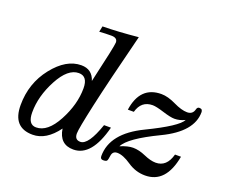

<svg xmlns="http://www.w3.org/2000/svg" viewBox="-127 -984 1411 1197"><g transform="rotate(20 578.5 -386.0)"><path d="M458.5 13.2Q366.7 13.2 351.6 -86.9Q278.3 13.2 188.5 13.2Q55.7 13.2 55.7 -135.7Q55.7 -280.3 141.8 -389.2Q228 -498 327.6 -498Q399.9 -498 421.9 -428.2Q480.5 -681.2 480.5 -704.6Q480.5 -735.4 439.5 -735.4Q398.4 -735.4 359.9 -732.4L367.7 -770.5Q473.6 -772 603.5 -784.7Q520 -455.6 482.9 -287.6Q445.8 -119.6 445.8 -88.9Q445.8 -46.9 483.4 -46.9Q536.6 -46.9 587.4 -195.3H633.3Q579.6 13.2 458.5 13.2ZM193.4 -37.1Q269.5 -37.1 329.1 -148.4Q388.7 -259.8 388.7 -367.2Q388.7 -446.8 329.6 -446.8Q257.3 -446.8 198.2 -335.9Q139.2 -225.1 139.2 -117.7Q139.2 -37.1 193.4 -37.1ZM934.1 12.2Q871.1 12.2 817.1 -24.7Q763.2 -61.5 725.1 -61.5Q693.8 -61.5 689.5 -29.3Q686 -1.5 680.9 5.4Q675.8 12.2 656.2 12.2Q637.2 12.2 637.2 -8.8Q637.2 -160.2 834 -255.4Q1030.8 -350.6 1054.7 -399.9Q1020 -382.8 985.4 -382.8Q959.5 -382.8 906.7 -399.4Q854 -416 830.6 -416Q755.4 -416 733.4 -336.9H693.8Q717.3 -500 858.4 -500Q900.9 -500 954.8 -473.9Q1008.8 -447.8 1045.9 -447.8Q1083 -447.8 1091.8 -483.4Q1095.7 -500 1109.4 -500Q1122.1 -500 1126.5 -493.7Q1130.9 -487.3 1130.9 -479Q1130.9 -348.6 942.1 -258.1Q753.4 -167.5 722.7 -104.5Q772 -125 806.6 -125Q845.7 -125 890.6 -105.2Q935.5 -85.4 969.2 -85.4Q1042 -85.4 1065.9 -174.3H1105.5Q1071.8 12.2 934.1 12.2Z"/></g></svg>

Font: Munson
Style: Italic
Weight: 400
Italic angle: -12°
Designer: Paul James MIller
Foundry: High-Logic / Made with FontCreator
Version: Version 2.10;May 5, 2019;FontCreator 11.5.0.2430 64-bit